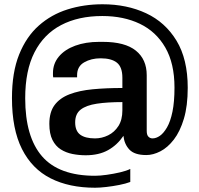

<svg xmlns="http://www.w3.org/2000/svg" viewBox="-20 -717 934 899"><path d="M425 162Q304 162 217 118Q130 74 83 -19Q36 -112 36 -258Q36 -378 69.5 -461.5Q103 -545 161.5 -597Q220 -649 296.5 -673Q373 -697 460 -697Q574 -697 664 -655Q754 -613 806.5 -526.5Q859 -440 859 -306Q859 -221 841 -161Q823 -101 794 -63.5Q765 -26 731 -8.5Q697 9 665 9Q610 9 586 -16.5Q562 -42 558 -81Q529 -38 486 -14Q443 10 381 10Q350 10 319.5 4Q289 -2 264.5 -17.5Q240 -33 225.5 -62Q211 -91 211 -137Q211 -192 235.5 -225Q260 -258 305.5 -275.5Q351 -293 414 -299Q477 -305 553 -305V-353Q553 -403 527.5 -423.5Q502 -444 451 -444Q407 -444 374 -425Q341 -406 341 -365V-355H229Q228 -359 228 -364.5Q228 -370 228 -375Q228 -419 255.5 -452Q283 -485 332 -503Q381 -521 444 -521H461Q565 -521 616 -480Q667 -439 667 -365V-104Q667 -85 675 -77Q683 -69 694 -69Q711 -69 728.5 -81Q746 -93 762 -120.5Q778 -148 787.5 -194Q797 -240 797 -307Q797 -420 754 -494.5Q711 -569 635 -605.5Q559 -642 459 -642Q347 -642 266 -599.5Q185 -557 141.5 -472Q98 -387 98 -257Q98 -76 177 15Q256 106 425 106Q448 106 480 101.5Q512 97 542 90Q572 83 590 74V135Q569 143 538.5 149Q508 155 477.5 158.5Q447 162 425 162ZM425 -69Q457 -69 486.5 -83.5Q516 -98 534.5 -127Q553 -156 553 -200V-239Q483 -239 433.5 -231.5Q384 -224 358 -204Q332 -184 332 -144Q332 -104 355.5 -86.5Q379 -69 425 -69Z"/></svg>

Font: Chivo Medium Medium
Style: Regular
Weight: 500
Version: Version 2.002